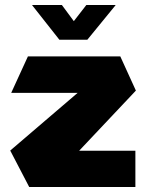

<svg xmlns="http://www.w3.org/2000/svg" viewBox="-20 -743 589 763"><path d="M25 -374V-375L91 -519H458L440 -374ZM254 -101 21 -144V-145L458 -519L520 -383ZM96 0 21 -144H518V0ZM216 -585 108 -722V-723H226L314 -604ZM216 -585 323 -723H439V-722L327 -585Z"/></svg>

Font: Foldit
Style: Bold
Weight: 700
Version: Version 1.003